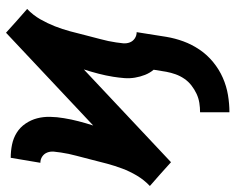

<svg xmlns="http://www.w3.org/2000/svg" viewBox="-108 -492 801 654"><g transform="rotate(-90 293.0 -165.5)"><path d="M237 215V115Q253 115 269 112.5Q285 110 300 103Q315 96 328.5 85.5Q342 75 351.5 61Q361 47 366.5 31.5Q372 16 375 0L382 -43Q371 -56 364.5 -72.5Q358 -89 355 -107Q352 -125 353.5 -143.5Q355 -162 358 -181Q362 -206 368.5 -231Q375 -256 383 -281L67 16L27 -20L-14 -56Q7 -76 21.5 -100.5Q36 -125 45.5 -150.5Q55 -176 62 -202Q69 -228 75.5 -254.5Q82 -281 89 -306.5Q96 -332 100 -359Q102 -371 103 -383Q104 -395 100 -405.5Q96 -416 86.5 -422.5Q77 -429 65 -429L82 -530Q105 -530 127 -525.5Q149 -521 167.5 -509.5Q186 -498 198.5 -479.5Q211 -461 216.5 -440Q222 -419 221.5 -395.5Q221 -372 217 -349Q213 -324 206.5 -299Q200 -274 192 -249L508 -546L548 -510L589 -474Q568 -454 554 -429.5Q540 -405 530 -379.5Q520 -354 513 -328Q506 -302 499.5 -275.5Q493 -249 486 -223.5Q479 -198 475 -171Q473 -159 472 -147Q471 -135 475 -124.5Q479 -114 488.5 -107.5Q498 -101 510 -101L494 0Q489 30 478.5 58.5Q468 87 450.5 113Q433 139 408 159.5Q383 180 354.5 192.5Q326 205 296 210Q266 215 237 215Z"/></g></svg>

Font: Iosevka Curly Slab ExObl
Style: Bold
Weight: 700
Width: 7
Italic angle: -9°
Monospace: yes
Designer: Belleve Invis
Foundry: Belleve Invis
Version: Version 11.0.0; ttfautohint (v1.8.3)